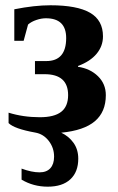

<svg xmlns="http://www.w3.org/2000/svg" viewBox="-20 -491 442 721"><path d="M159.2 210Q105.5 210 61 183.6V142.1Q99.1 156.2 128.4 156.2Q154.8 156.2 168.9 140.9Q183.1 125.5 183.1 97.2Q183.1 64 163.1 38.1Q143.1 12.2 112.3 6.8Q33.7 -7.3 12.2 -28.8V-67.9Q66.9 -50.8 129.9 -50.8Q183.6 -50.8 209.7 -71Q235.8 -91.3 235.8 -133.8Q235.8 -212.4 147.5 -212.4H111.3V-261.7H153.8Q228.5 -261.7 228.5 -348.1Q228.5 -422.4 152.3 -422.4Q135.3 -422.4 116.5 -416Q97.7 -409.7 85.4 -398.9L68.8 -337.9H33.7V-456.1Q109.4 -471.2 169.4 -471.2Q269.5 -471.2 318.1 -443.1Q366.7 -415 366.7 -354.5Q366.7 -317.9 342.8 -289.1Q318.8 -260.3 272.9 -243.2V-240.2Q318.8 -233.4 348.1 -204.6Q377.4 -175.8 377.4 -133.8Q377.4 -70.8 336.4 -35.9Q295.4 -1 210 7.3Q238.3 20.5 256.1 45.4Q273.9 70.3 273.9 105Q273.9 154.8 244.1 182.4Q214.4 210 159.2 210Z"/></svg>

Font: Liberation Serif
Style: Bold
Weight: 700
Designer: Steve Matteson
Foundry: Ascender Corporation
Version: Version 2.1.5